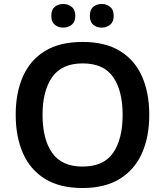

<svg xmlns="http://www.w3.org/2000/svg" viewBox="-20 -936 830 966"><path d="M731 -358Q731 -247 694 -164.5Q657 -82 582.5 -36Q508 10 395 10Q281 10 206.5 -36Q132 -82 95.5 -165Q59 -248 59 -359Q59 -469 95.5 -551.5Q132 -634 206.5 -679.5Q281 -725 396 -725Q509 -725 583.5 -679.5Q658 -634 694.5 -551.5Q731 -469 731 -358ZM194 -358Q194 -237 242 -167.5Q290 -98 395 -98Q502 -98 549.5 -167.5Q597 -237 597 -358Q597 -479 549.5 -548Q502 -617 396 -617Q291 -617 242.5 -548Q194 -479 194 -358ZM238 -856Q238 -887 255.5 -901.5Q273 -916 298 -916Q322 -916 340.5 -901.5Q359 -887 359 -856Q359 -826 340.5 -811.5Q322 -797 298 -797Q273 -797 255.5 -811.5Q238 -826 238 -856ZM432 -856Q432 -887 449 -901.5Q466 -916 492 -916Q516 -916 534 -901.5Q552 -887 552 -856Q552 -826 534 -811.5Q516 -797 492 -797Q466 -797 449 -811.5Q432 -826 432 -856Z"/></svg>

Font: Noto Sans Medefaidrin SemiBold
Style: Regular
Weight: 600
Designer: Dalton Maag Ltd
Foundry: Dalton Maag Ltd
Version: Version 1.002; ttfautohint (v1.8.4.7-5d5b)